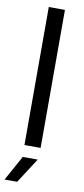

<svg xmlns="http://www.w3.org/2000/svg" viewBox="-99 -736 421 959"><g transform="rotate(10 111.0 -256.5)"><path d="M67 0H149V-700H67ZM-1 187H63L145 60H69Z"/></g></svg>

Font: Vanilla Cream Book
Style: Regular
Weight: 400
Designer: Jeremy Tribby, Jinavaṁso
Foundry: Tribby Type
Version: Version 1.422;Glyphs 3.1.2 (3151)